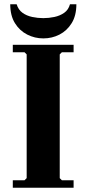

<svg xmlns="http://www.w3.org/2000/svg" viewBox="-20 -880 405 900"><path d="M325 -635H270L260 -625V-45L270 -35H325V0H40V-35H95L105 -45V-625L95 -635H40V-670H325ZM308 -860H338Q338 -807 316 -771.5Q294 -736 259 -718Q224 -700 183 -700Q143 -700 107.5 -718Q72 -736 50 -771.5Q28 -807 28 -860H58Q66 -834 85.5 -820Q105 -806 131 -800.5Q157 -795 183 -795Q209 -795 235 -800.5Q261 -806 281 -820Q301 -834 308 -860Z"/></svg>

Font: Brygada 1918
Style: Bold
Weight: 700
Designer: Mateusz Machalski | Borys Kosmynka | Przemek Hoffer
Foundry: NIEPODLEGLA 2018
Version: Version 3.006